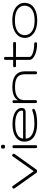

<svg xmlns="http://www.w3.org/2000/svg" viewBox="1468 -2195 741 3717"><g transform="rotate(-90 1838.5 -336.5)"><path d="M383 11Q369 11 362 7Q355 3 349 -6L53 -422Q46 -433 44.5 -444.5Q43 -456 62 -466Q82 -477 90.5 -466.5Q99 -456 109 -442L383 -54L657 -442Q667 -456 674.5 -466.5Q682 -477 702 -467Q721 -458 721 -445Q721 -432 713 -421L417 -6Q411 3 404 7Q397 11 383 11Z M857 11Q847 11 840.5 8Q834 5 831.5 -1.5Q829 -8 829 -19V-437Q829 -448 831.5 -454.5Q834 -461 840.5 -463.5Q847 -466 858 -466Q869 -466 875 -463Q881 -460 883.5 -453.5Q886 -447 886 -435V-18Q886 -7 883.5 -0.5Q881 6 874.5 8.5Q868 11 857 11ZM857 -610Q843 -610 835 -614Q827 -618 823.5 -627Q820 -636 820 -650Q820 -664 823.5 -672Q827 -680 835.5 -683.5Q844 -687 858 -687Q872 -687 880 -683Q888 -679 891.5 -670.5Q895 -662 895 -647Q895 -634 891.5 -625.5Q888 -617 880 -613.5Q872 -610 857 -610Z M1302 12Q1213 12 1147.5 -6Q1082 -24 1039.5 -56.5Q997 -89 976 -134Q955 -179 955 -234Q955 -299 992 -351.5Q1029 -404 1105 -434.5Q1181 -465 1297 -465Q1373 -465 1430.5 -451Q1488 -437 1527.5 -412.5Q1567 -388 1587 -357Q1607 -326 1607 -293Q1607 -245 1584.5 -228Q1562 -211 1530 -211H1015Q1013 -161 1047.5 -122.5Q1082 -84 1147 -62.5Q1212 -41 1301 -41Q1354 -41 1393 -44.5Q1432 -48 1460 -53.5Q1488 -59 1506.5 -65Q1525 -71 1537.5 -75.5Q1550 -80 1559 -82Q1567 -84 1574 -82.5Q1581 -81 1585 -73Q1593 -58 1591 -51Q1589 -44 1581 -38Q1567 -28 1530.5 -16Q1494 -4 1436.5 4Q1379 12 1302 12ZM1015 -260H1513Q1533 -260 1544 -261.5Q1555 -263 1555 -291Q1555 -324 1526 -351.5Q1497 -379 1440.5 -396Q1384 -413 1299 -413Q1204 -413 1142 -393Q1080 -373 1048.5 -338.5Q1017 -304 1015 -260Z M1729 10Q1720 10 1714 6.5Q1708 3 1705 -3.5Q1702 -10 1702 -20V-440Q1702 -449 1705.5 -454.5Q1709 -460 1715 -463Q1721 -466 1730 -466Q1736 -466 1741 -464.5Q1746 -463 1749.5 -459.5Q1753 -456 1754.5 -451Q1756 -446 1756 -440V-363Q1769 -380 1786.5 -398.5Q1804 -417 1832.5 -432.5Q1861 -448 1905.5 -458Q1950 -468 2016 -468Q2096 -468 2153 -450.5Q2210 -433 2246 -401.5Q2282 -370 2299 -327.5Q2316 -285 2316 -234V-19Q2316 -10 2313 -3.5Q2310 3 2303.5 6.5Q2297 10 2288 10Q2279 10 2272.5 6.5Q2266 3 2262.5 -3.5Q2259 -10 2259 -20V-235Q2259 -284 2239 -325Q2219 -366 2166 -391Q2113 -416 2014 -416Q1916 -416 1860 -391Q1804 -366 1781 -325Q1758 -284 1758 -235V-19Q1758 -10 1754.5 -3.5Q1751 3 1745 6.5Q1739 10 1729 10Z M2848 11Q2790 11 2734.5 0.5Q2679 -10 2634.5 -30Q2590 -50 2564 -77.5Q2538 -105 2538 -138V-598Q2538 -610 2540.5 -616.5Q2543 -623 2549 -626Q2555 -629 2565 -629Q2576 -629 2582.5 -626.5Q2589 -624 2592 -618Q2595 -612 2595 -601V-136Q2595 -115 2617 -98.5Q2639 -82 2675.5 -70Q2712 -58 2757 -51.5Q2802 -45 2847 -45Q2859 -45 2865.5 -42.5Q2872 -40 2875 -34Q2878 -28 2878 -17Q2878 -6 2875 0Q2872 6 2865.5 8.5Q2859 11 2848 11ZM2426 -453 2564 -451 2854 -453Q2865 -453 2871.5 -450.5Q2878 -448 2881 -442Q2884 -436 2884 -426Q2884 -415 2881.5 -408.5Q2879 -402 2873 -399.5Q2867 -397 2856 -397L2564 -399L2424 -397Q2408 -397 2402 -403.5Q2396 -410 2396 -426Q2396 -441 2403 -447Q2410 -453 2426 -453Z M3303 14Q3220 14 3156.5 -4.5Q3093 -23 3049.5 -56.5Q3006 -90 2984 -133.5Q2962 -177 2962 -226Q2962 -276 2984 -320Q3006 -364 3049 -397.5Q3092 -431 3155 -450Q3218 -469 3301 -469Q3414 -469 3489.5 -437Q3565 -405 3603.5 -350.5Q3642 -296 3642 -227Q3642 -176 3620.5 -132Q3599 -88 3556 -55.5Q3513 -23 3450 -4.5Q3387 14 3303 14ZM3301 -37Q3398 -37 3461.5 -62.5Q3525 -88 3556 -131.5Q3587 -175 3587 -229Q3587 -284 3556.5 -326.5Q3526 -369 3462.5 -393.5Q3399 -418 3300 -418Q3204 -418 3141 -393Q3078 -368 3047.5 -325Q3017 -282 3017 -228Q3017 -174 3047.5 -131Q3078 -88 3141 -62.5Q3204 -37 3301 -37Z"/></g></svg>

Font: Fredoka Expanded Light
Style: Regular
Weight: 300
Width: 7
Designer: Ben Nathan
Foundry: Milena B. Brandão, Ben Nathan
Version: Version 2.001